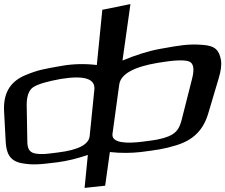

<svg xmlns="http://www.w3.org/2000/svg" viewBox="-89 -782 1106 942"><path d="M427 129 450 -36C505 -30 555 -31 601 -36C678 -46 713 -50 775 -69C861 -95 908 -145 932 -223L984 -398C995 -434 999 -464 995 -488C986 -536 967 -558 903 -562C834 -567 796 -560 701 -543C643 -533 579 -513 512 -485L551 -762L413 -734L386 -463C329 -470 272 -469 214 -459C129 -444 97 -439 35 -413C-46 -379 -73 -317 -69 -236L-61 -86C-58 -28 -39 7 14 18C70 29 107 25 194 14C240 8 290 -4 342 -22L326 140ZM196 -34C141 -27 118 -23 83 -29C53 -35 45 -56 45 -90L42 -267C42 -311 53 -341 75 -355C99 -370 144 -383 211 -395C324 -413 379 -396 374 -343L351 -115C347 -73 295 -46 196 -34ZM463 -126 496 -367C503 -418 566 -454 687 -474C763 -487 813 -489 837 -481C861 -473 866 -444 853 -394L802 -193C792 -155 778 -130 740 -114C697 -97 672 -95 611 -87C535 -77 456 -79 463 -126Z"/></svg>

Font: Gamestation Warped
Style: Regular
Weight: 400
Designer: Jonas Hecksher
Foundry: Jonas Hecksher, Playtypeª, e-types AS
Version: Version 1.003